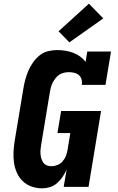

<svg xmlns="http://www.w3.org/2000/svg" viewBox="-20 -1015 640 1043"><path d="M209 8Q178 8 150.5 -2Q123 -12 103 -31.5Q83 -51 71.5 -77Q60 -103 56 -131.5Q52 -160 53.5 -190.5Q55 -221 60 -251L107 -534Q111 -559 117.5 -583Q124 -607 134 -630.5Q144 -654 159.5 -676Q175 -698 195.5 -714.5Q216 -731 241 -737Q266 -743 290 -743Q313 -743 335 -739.5Q357 -736 377 -728.5Q397 -721 414.5 -708.5Q432 -696 445 -679L454 -735H583L553 -554H424Q427 -569 423 -583.5Q419 -598 408.5 -607Q398 -616 383.5 -619.5Q369 -623 355 -623Q342 -623 328 -620Q314 -617 302.5 -609.5Q291 -602 282 -590.5Q273 -579 266.5 -566.5Q260 -554 256.5 -541Q253 -528 251 -515L204 -231Q202 -218 200.5 -205Q199 -192 200 -179Q201 -166 204.5 -154Q208 -142 215 -132Q222 -122 234 -117Q246 -112 259 -112Q275 -112 291.5 -118.5Q308 -125 320 -138.5Q332 -152 338 -168Q344 -184 347 -201L362 -292H292L312 -412H529L461 0H326L342 -94Q333 -74 320.5 -55Q308 -36 290.5 -20.5Q273 -5 251.5 1.5Q230 8 209 8ZM357 -785 298 -845 463 -995 541 -915Z"/></svg>

Font: Iosevka Etoile Heavy Oblique
Style: Regular
Weight: 900
Italic angle: -9°
Designer: Belleve Invis
Foundry: Belleve Invis
Version: Version 15.5.2; ttfautohint (v1.8.4)